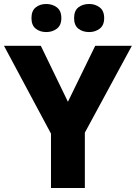

<svg xmlns="http://www.w3.org/2000/svg" viewBox="-20 -944 682 964"><path d="M321 -433 458 -714H642L406 -278V0H236V-273L0 -714H185ZM138 -853Q138 -890 159.5 -907Q181 -924 212 -924Q243 -924 265.5 -907Q288 -890 288 -853Q288 -817 265.5 -800Q243 -783 212 -783Q181 -783 159.5 -800Q138 -817 138 -853ZM352 -853Q352 -890 373.5 -907Q395 -924 428 -924Q458 -924 480.5 -907Q503 -890 503 -853Q503 -817 480.5 -800Q458 -783 428 -783Q395 -783 373.5 -800Q352 -817 352 -853Z"/></svg>

Font: Noto Sans Malayalam ExtraBold
Style: Regular
Weight: 800
Designer: Jelle Bosma - Monotype Design Team
Foundry: Monotype Imaging Inc.
Version: Version 2.104; ttfautohint (v1.8.4.7-5d5b)